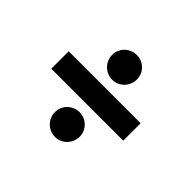

<svg xmlns="http://www.w3.org/2000/svg" viewBox="-129 -760 938 938"><g transform="rotate(45 340.0 -291.0)"><path d="M588.4 -351.2V-230.8H91.3V-351.2ZM253.6 -94.1Q253.6 -111.5 260.3 -127Q267 -142.4 278.8 -153.8Q290.5 -165.1 306.1 -171.9Q321.7 -178.6 339.8 -178.6Q357.2 -178.6 372.7 -171.9Q388.1 -165.1 399.5 -153.8Q410.9 -142.4 417.6 -127Q424.4 -111.5 424.4 -94.1Q424.4 -76 417.6 -60.4Q410.9 -44.7 399.5 -33Q388.1 -21.3 372.7 -14.6Q357.2 -7.8 339.8 -7.8Q321.7 -7.8 306.1 -14.6Q290.5 -21.3 278.8 -33Q267 -44.7 260.3 -60.4Q253.6 -76 253.6 -94.1ZM339.8 -573.9Q357.6 -573.9 372.9 -567.3Q388.1 -560.7 399.7 -549.2Q411.2 -537.6 417.8 -522.4Q424.4 -507.1 424.4 -489.3Q424.4 -471.6 417.8 -455.8Q411.2 -440 399.7 -428.3Q388.1 -416.5 372.9 -409.8Q357.6 -403.1 339.8 -403.1Q322.1 -403.1 306.3 -409.8Q290.5 -416.5 278.8 -428.3Q267 -440 260.3 -455.8Q253.6 -471.6 253.6 -489.3Q253.6 -507.1 260.3 -522.4Q267 -537.6 278.8 -549.2Q290.5 -560.7 306.3 -567.3Q322.1 -573.9 339.8 -573.9Z"/></g></svg>

Font: Cannonade
Style: Bold
Weight: 700
Designer: Rasmus Andersson
Foundry: rsms
Version: Version 3.012;git-f93a4a705